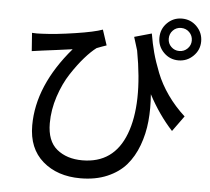

<svg xmlns="http://www.w3.org/2000/svg" viewBox="-58 -868 1093 997"><g transform="rotate(5 488.5 -369.0)"><path d="M701.2 -713.9Q710 -661.1 722.2 -615.7Q734.4 -570.3 756.8 -513.2Q779.3 -456.1 817.9 -401.4Q856.4 -346.7 908.2 -299.8L849.6 -218.8Q778.3 -295.9 723.6 -399.4Q729.5 -325.2 723.1 -258.8Q716.8 -192.4 694.3 -131.8Q671.9 -71.3 634.3 -27.8Q596.7 15.6 536.1 41.5Q475.6 67.4 396.5 67.4Q276.4 67.4 200.2 1.5Q124 -64.5 124 -184.6Q124 -392.6 298.8 -596.7Q273.4 -592.8 215.3 -585.4Q157.2 -578.1 143.6 -576.2Q139.6 -576.2 87.9 -568.4L81.1 -663.1Q105.5 -661.1 134.8 -663.1Q206.1 -666 305.2 -681.2Q404.3 -696.3 446.3 -711.9L472.7 -631.8Q469.7 -630.9 450.2 -624Q430.7 -617.2 421.9 -613.3Q394.5 -592.8 361.8 -555.7Q329.1 -518.6 294.4 -465.8Q259.8 -413.1 236.8 -343.3Q213.9 -273.4 213.9 -204.1Q213.9 -111.3 265.6 -68.8Q317.4 -26.4 398.4 -26.4Q562.5 -26.4 623 -185.5Q683.6 -344.7 632.8 -619.1Q630.9 -627 623 -650.9Q615.2 -674.8 611.3 -688.5ZM742.2 -695.3Q742.2 -741.2 773.9 -772.9Q805.7 -804.7 850.6 -804.7Q896.5 -804.7 928.2 -772.5Q960 -740.2 960 -695.3Q960 -650.4 927.7 -618.7Q895.5 -586.9 850.6 -586.9Q805.7 -586.9 773.9 -618.7Q742.2 -650.4 742.2 -695.3ZM850.6 -635.7Q876 -635.7 893.6 -653.3Q911.1 -670.9 911.1 -695.3Q911.1 -720.7 893.6 -738.3Q876 -755.9 850.6 -755.9Q825.2 -755.9 808.1 -738.3Q791 -720.7 791 -695.3Q791 -669.9 808.6 -652.8Q826.2 -635.7 850.6 -635.7Z"/></g></svg>

Font: Min Sans Medium
Style: Regular
Weight: 500
Designer: Jinseong-Kim, NotoSansCJK, Nunito
Foundry: Jinseong-Kim
Version: Version 1.400;Glyphs 3.1.2 (3151)